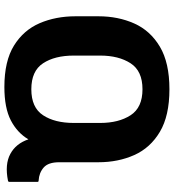

<svg xmlns="http://www.w3.org/2000/svg" viewBox="20 -778 775 855"><g transform="rotate(90 407.5 -350.5)"><path d="M790 -130V-5Q790 0.5 784.5 1.5Q712 16 665.8 -8.8Q619.5 -33.5 600.5 -89.5Q571.5 -40 516 -11.2Q460.5 17.5 367.5 17.5Q252 17.5 183 -25.2Q114 -68 83.2 -139.8Q52.5 -211.5 52.5 -299V-401.5Q52.5 -489 84.5 -560.8Q116.5 -632.5 188 -675Q259.5 -717.5 377.5 -717.5Q495.5 -717.5 567 -675Q638.5 -632.5 670.5 -560.8Q702.5 -489 702.5 -401.5V-226.5Q702.5 -178 726 -157.5Q749.5 -137 784 -135Q790 -135 790 -130ZM527.5 -291.5V-409Q527.5 -491.5 493.2 -544.5Q459 -597.5 377.5 -597.5Q296 -597.5 261.8 -544.5Q227.5 -491.5 227.5 -409V-291.5Q227.5 -207 261.8 -154.8Q296 -102.5 377.5 -102.5Q459 -102.5 493.2 -154.8Q527.5 -207 527.5 -291.5Z"/></g></svg>

Font: MFEK Sans
Style: Bold
Weight: 700
Designer: Owen Earl
Foundry: indestructible type*
Version: Version 0.001; ttfautohint (v1.8.4.7-5d5b)